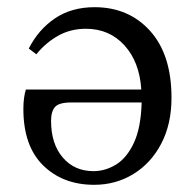

<svg xmlns="http://www.w3.org/2000/svg" viewBox="-20 -501 543 534"><path d="M242 13Q155 13 100 -41Q45 -95 45 -198Q45 -215 47 -229Q49 -243 52 -252H373Q368 -329 326 -375Q284 -421 219 -421Q176 -421 141.5 -401.5Q107 -382 81 -350L60 -366Q87 -419 133 -450Q179 -481 243 -481Q338 -481 397.5 -415Q457 -349 457 -229Q457 -156 428.5 -101.5Q400 -47 351 -17Q302 13 242 13ZM240 -25Q273 -25 303 -43.5Q333 -62 352.5 -104Q372 -146 374 -216H178Q144 -216 133 -203.5Q122 -191 122 -165Q122 -101 154.5 -63Q187 -25 240 -25Z"/></svg>

Font: Source Serif 4 Subhead
Style: Regular
Weight: 400
Designer: Frank Grießhammer
Foundry: Adobe Systems Incorporated
Version: Version 4.004;hotconv 1.0.117;makeotfexe 2.5.65602